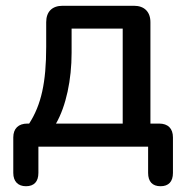

<svg xmlns="http://www.w3.org/2000/svg" viewBox="-20 -508 644 665"><path d="M70 137C98 137 113 121 113 91V0H493V91C493 121 508 137 536 137C564 137 579 121 579 91V-32C579 -63 562 -80 531 -80H501V-431C501 -467 480 -488 444 -488H197C160 -488 140 -467 140 -431V-346C140 -223 123 -145 81 -80H75C44 -80 26 -63 26 -32V91C26 121 43 137 70 137ZM174 -80C209 -141 228 -232 228 -325V-409H405V-80Z"/></svg>

Font: Nunito SemiBold
Style: Regular
Weight: 600
Designer: Vernon Adams
Foundry: Vernon Adams
Version: Version 3.602